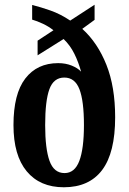

<svg xmlns="http://www.w3.org/2000/svg" viewBox="-20 -782 544 812"><path d="M250 10Q149 10 93 -57.5Q37 -125 37 -253Q37 -385 87 -450Q137 -515 226 -515Q258 -515 283.5 -504.5Q309 -494 323 -479Q312 -519 294.5 -554.5Q277 -590 249 -617L139 -548V-610L206 -654Q186 -670 161.5 -681.5Q137 -693 116 -699V-761Q152 -752 193.5 -737.5Q235 -723 277 -695L380 -762V-698L328 -660Q393 -601 430 -508Q467 -415 467 -286Q467 -136 412 -63Q357 10 250 10ZM253 -50Q296 -50 315.5 -101.5Q335 -153 335 -253Q335 -355 316 -404.5Q297 -454 252 -454Q207 -454 189 -405Q171 -356 171 -253Q171 -153 189.5 -101.5Q208 -50 253 -50Z"/></svg>

Font: Noto Serif Ethiopic ExtraCondensed
Style: Bold
Weight: 700
Width: 2
Designer: Monotype Design Team
Foundry: Monotype Imaging Inc.
Version: Version 2.102; ttfautohint (v1.8.4.7-5d5b)